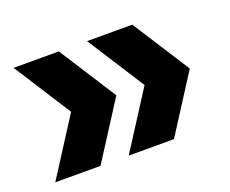

<svg xmlns="http://www.w3.org/2000/svg" viewBox="-80 -625 818 684"><g transform="rotate(-20 329.0 -283.0)"><path d="M24.5 -66.5 163.5 -283.5 24.5 -500.5H196L335 -283.5L196 -66.5ZM303 -66.5 442 -283.5 303 -500.5H474.5L613.5 -283.5L474.5 -66.5Z"/></g></svg>

Font: Encode Sans SmExp
Style: Bold
Weight: 700
Width: 6
Designer: Multiple Designers
Foundry: Impallari Type
Version: Version 3.002; ttfautohint (v1.8.3) -l 8 -r 50 -G 200 -x 14 